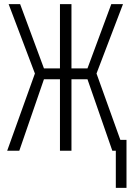

<svg xmlns="http://www.w3.org/2000/svg" viewBox="-20 -734 640 935"><path d="M15 0 150 -376 22 -714H78L194 -401H272V-714H328V-401H406L522 -714H579L450 -376L566 -53H596V181H544V0H527L406 -348H328V0H272V-348H194L74 0Z"/></svg>

Font: Noto Sans Mono Light
Style: Regular
Weight: 300
Designer: Monotype Design Team
Foundry: Monotype Imaging Inc.
Version: Version 2.014; ttfautohint (v1.8.4.7-5d5b)